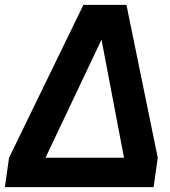

<svg xmlns="http://www.w3.org/2000/svg" viewBox="-47 -765 697 785"><path d="M-27 0H581L598 -120L470 -745H294L-10 -120ZM139 -120 368 -603 460 -120Z"/></svg>

Font: Mluvka Bold
Style: Italic
Weight: 700
Italic angle: -8°
Designer: Modified by Jiří Krblich, Original typeface by Gumpita Rahayu
Foundry: Gumpita Rahayu & Jiří Krblich
Version: Version 2.000;Glyphs 3.1.1 (3134)